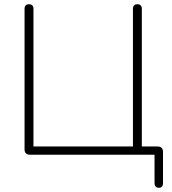

<svg xmlns="http://www.w3.org/2000/svg" viewBox="-20 -731 813 907"><path d="M730 156Q720 156 715 150Q710 144 710 134V0H121Q109 0 102.5 -6.5Q96 -13 96 -25V-689Q96 -700 101.5 -705.5Q107 -711 117 -711Q127 -711 132.5 -705.5Q138 -700 138 -689V-39H608V-689Q608 -700 613.5 -705.5Q619 -711 629 -711Q639 -711 644.5 -705.5Q650 -700 650 -689V-20L631 -39H725Q737 -39 743.5 -32.5Q750 -26 750 -14V134Q750 156 730 156Z"/></svg>

Font: Nunito ExtraLight
Style: Regular
Weight: 200
Designer: Vernon Adams
Foundry: Vernon Adams
Version: Version 3.602